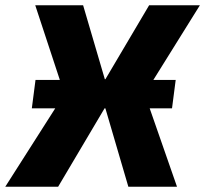

<svg xmlns="http://www.w3.org/2000/svg" viewBox="-60 -710 780 730"><path d="M256 -690 360 -336 161 0H-40L185 -353L74 -690ZM431 -409 415 -301H231L247 -409ZM700 -690 490 -353 613 0H428L319 -372L507 -690ZM61 -298 75 -406H608L594 -298Z"/></svg>

Font: Exo 2 ExtraBold
Style: Italic
Weight: 800
Italic angle: -8°
Designer: Natanael Gama
Foundry: Natanael Gama
Version: Version 2.010